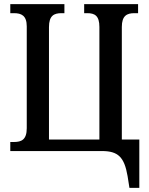

<svg xmlns="http://www.w3.org/2000/svg" viewBox="-20 -734 722 933"><path d="M609 179H657V-56H572V-603C572 -658 597 -670 633 -670H651V-714H389V-670H404C440 -670 463 -658 463 -603V-56H218V-602C218 -658 242 -670 279 -670H293V-714H30V-670H48C83 -670 110 -659 110 -606V-111C110 -55 84 -44 48 -44H30V0H475C554 0 584 29 600 122Z"/></svg>

Font: Noto Serif Condensed Medium
Style: Regular
Weight: 500
Width: 3
Designer: Monotype Design Team
Foundry: Monotype Imaging Inc.
Version: Version 2.015